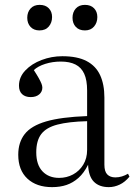

<svg xmlns="http://www.w3.org/2000/svg" viewBox="-20 -755 552 789"><path d="M194 14Q130 14 92.5 -21Q55 -56 55 -119Q55 -170 81.5 -204Q108 -238 169.5 -256Q231 -274 338 -278V-383Q338 -426 326 -452Q314 -478 290 -490Q266 -502 230 -502Q196 -502 166 -492.5Q136 -483 119 -467Q132 -447 139.5 -433.5Q147 -420 150.5 -411Q154 -402 154 -395Q154 -378 141 -367Q128 -356 106 -356Q84 -356 71 -368Q58 -380 58 -403Q58 -438 84 -465.5Q110 -493 151 -508.5Q192 -524 236 -524Q298 -524 336 -504Q374 -484 391.5 -446Q409 -408 409 -354V-78Q409 -50 421 -38Q433 -26 454 -26Q468 -26 481 -30Q494 -34 506 -41L512 -29Q494 -7 472 3.5Q450 14 427 14Q388 14 366 -8Q344 -30 342 -78Q325 -44 302.5 -24Q280 -4 253.5 5Q227 14 194 14ZM223 -24Q254 -24 280 -38Q306 -52 322 -78Q338 -104 338 -139V-257Q262 -255 216 -243Q170 -231 149.5 -204Q129 -177 129 -129Q129 -78 154.5 -51Q180 -24 223 -24ZM329 -630Q305 -630 291.5 -644.5Q278 -659 278 -682Q278 -705 291.5 -720Q305 -735 329 -735Q353 -735 366.5 -721Q380 -707 380 -685Q380 -662 366.5 -646Q353 -630 329 -630ZM142 -630Q119 -630 105.5 -644.5Q92 -659 92 -682Q92 -705 105.5 -720Q119 -735 143 -735Q167 -735 180.5 -721Q194 -707 194 -685Q194 -662 180.5 -646Q167 -630 142 -630Z"/></svg>

Font: Literata 60pt Light
Style: Regular
Weight: 300
Designer: Latin by Veronika Burian and Jose Scaglione. Greek by Irene Vlachou. Cyrillic by Vera Evstafieva.
Foundry: TypeTogether
Version: Version 3.103;gftools[0.9.29]